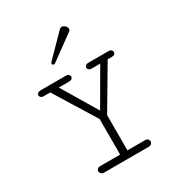

<svg xmlns="http://www.w3.org/2000/svg" viewBox="-192 -943 988 1066"><g transform="rotate(-30 302.5 -409.5)"><path d="M223.6 -659.2Q211.9 -659.2 211.9 -669.9Q211.9 -673.8 215.3 -677.2L347.7 -812Q354.5 -818.8 362.8 -818.8Q374 -818.8 383.5 -809.1Q393.1 -799.3 393.1 -789.1Q393.1 -780.3 386.2 -775.4L229 -661.1Q227.1 -659.2 223.6 -659.2ZM163.1 0Q150.9 0 144.3 -6.8Q137.7 -13.7 137.7 -21.5Q137.7 -29.3 143.8 -35.6Q149.9 -42 162.1 -42H289.6V-270L126 -534.7H85Q72.8 -534.7 66.7 -540.5Q60.5 -546.4 60.5 -553.2Q60.5 -560.1 66.9 -565.9Q73.2 -571.8 85.4 -571.8H246.6Q259.3 -571.8 265.4 -565.9Q271.5 -560.1 271.5 -553.2Q271.5 -546.4 265.4 -540.5Q259.3 -534.7 247.1 -534.7H180.7L315.4 -309.1L446.3 -534.7H392.1Q379.9 -534.7 373.8 -540.5Q367.7 -546.4 367.7 -553.2Q367.7 -560.1 374 -565.9Q380.4 -571.8 392.6 -571.8H520Q532.7 -571.8 538.8 -565.7Q544.9 -559.6 544.9 -552.7Q544.9 -545.9 539.1 -540.3Q533.2 -534.7 521 -534.7H494.1L336.4 -267.6V-42H449.7Q461.4 -42 467.3 -35.6Q473.1 -29.3 473.1 -21.5Q473.1 -13.7 467 -6.8Q460.9 0 448.7 0Z"/></g></svg>

Font: Cutive Mono
Style: Regular
Weight: 400
Designer: Vernon Adams
Foundry: Vernon Adams
Version: Version 1.110; ttfautohint (v1.8.4.7-5d5b)